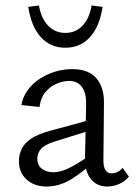

<svg xmlns="http://www.w3.org/2000/svg" viewBox="-20 -674 494 700"><path d="M371 6Q333 6 311 -21.5Q289 -49 290 -101L294 -290Q295 -321 287.5 -340.5Q280 -360 266 -369.5Q252 -379 232 -379Q211 -379 187 -369Q163 -359 145.5 -338Q128 -317 124 -284L58 -291Q63 -320 80 -344Q97 -368 123 -385.5Q149 -403 180 -412.5Q211 -422 243 -422Q303 -422 331.5 -388.5Q360 -355 359 -298L357 -88Q357 -66 364.5 -54Q372 -42 386 -42Q397 -42 408 -47Q419 -52 427 -62L450 -30Q437 -14 416 -4Q395 6 371 6ZM150 6Q105 6 77 -19.5Q49 -45 49 -86Q49 -110 59 -131Q69 -152 93.5 -168.5Q118 -185 162 -197L328 -242L333 -206L179 -158Q141 -146 128.5 -130Q116 -114 116 -96Q116 -71 133 -58.5Q150 -46 174 -46Q204 -46 240 -65.5Q276 -85 320 -116L331 -92Q288 -51 243 -22.5Q198 6 150 6ZM218 -500Q164 -500 129 -538.5Q94 -577 83 -649L122 -654Q130 -607 155.5 -580.5Q181 -554 218 -554Q256 -554 281 -580.5Q306 -607 314 -654L354 -649Q343 -577 308 -538.5Q273 -500 218 -500Z"/></svg>

Font: Ysabeau Office
Style: Regular
Weight: 400
Designer: Christian Thalmann (Catharsis Fonts)
Version: Version 2.001;gftools[0.9.30]; featfreeze: tnum,lnum,ss02